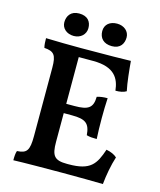

<svg xmlns="http://www.w3.org/2000/svg" viewBox="-125 -943 864 1036"><g transform="rotate(15 307.0 -425.5)"><path d="M190 -729C228 -729 256 -755 256 -790C256 -826 236 -854 188 -854C141 -854 122 -822 122 -788C122 -755 149 -729 190 -729ZM403 -729C451 -729 468 -762 468 -795C468 -829 439 -854 400 -854C360 -854 332 -832 332 -795C332 -756 356 -729 403 -729ZM520 -182C491 -96 465 -53 343 -53H334C263 -53 246 -74 246 -153V-313H292C368 -313 392 -295 397 -230C414 -225 431 -224 454 -224C452 -257 451 -300 451 -341C451 -380 452 -419 454 -452C432 -452 413 -450 395 -444C394 -382 369 -365 292 -365H246V-626H327C448 -626 477 -567 484 -502C510 -502 529 -506 544 -515C534 -560 527 -632 523 -679C484 -678 400 -676 245 -676C199 -676 94 -677 49 -679C49 -661 50 -640 54 -626C108 -622 123 -606 123 -533V-152C123 -70 109 -53 55 -50C50 -37 49 -18 49 3C98 1 249 0 322 0C413 0 504 1 549 2C554 -49 565 -109 580 -155C566 -168 546 -177 520 -182Z"/></g></svg>

Font: Vollkorn Semibold
Style: Regular
Weight: 600
Designer: Friedrich Althausen
Foundry: Friedrich Althausen
Version: Version 4.015;PS 004.015;hotconv 1.0.88;makeotf.lib2.5.64775